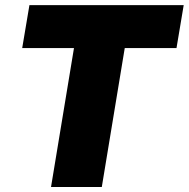

<svg xmlns="http://www.w3.org/2000/svg" viewBox="-20 -748 755 768"><path d="M68.8 -555.7 97.7 -727.5H714.8L686 -555.7H479L387.2 0H184.1L275.9 -555.7Z"/></svg>

Font: Inter Display Black
Style: Italic
Weight: 900
Italic angle: -9.39999°
Designer: Rasmus Andersson
Foundry: rsms
Version: Version 4.000;git-a52131595